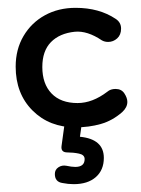

<svg xmlns="http://www.w3.org/2000/svg" viewBox="-20 -315 360 490"><path d="M173 10Q106 10 63 -33Q20 -76 20 -145Q20 -189 40 -223Q60 -257 94.5 -276Q129 -295 173 -295Q233 -295 275 -267Q289 -258 289 -242Q289 -226 279 -217Q269 -208 256 -208Q247 -208 240 -212Q203 -237 171 -234Q132 -230 110 -207.5Q88 -185 88 -144Q88 -101 111.5 -76.5Q135 -52 178 -52Q216 -52 254 -81Q262 -88 275 -88Q290 -88 297.5 -76.5Q305 -65 305 -55Q305 -41 292 -29Q267 -7 237 1.5Q207 10 173 10ZM191 -15 184 34Q245 40 245 88Q245 119 224.5 137Q204 155 168 155Q154 155 139 152Q120 149 120 129Q120 118 129 112Q138 106 149 108Q163 111 172 111Q196 111 196 91Q196 80 181.5 77Q167 74 152 74Q135 74 137 58L147 -15Z"/></svg>

Font: Dongle
Style: Regular
Weight: 400
Designer: Yanghee Ryu
Foundry: Yanghee Ryu
Version: Version 2.000